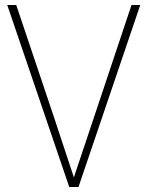

<svg xmlns="http://www.w3.org/2000/svg" viewBox="-20 -748 591 768"><path d="M9 -728H45L197 -276L275 -40H276L355 -276L506 -728H541L294 0H257Z"/></svg>

Font: Murecho ExtraLight
Style: Regular
Weight: 200
Designer: Neil Summerour
Foundry: Positype
Version: Version 1.010; ttfautohint (v1.8.3)